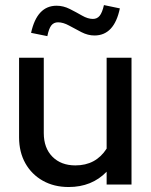

<svg xmlns="http://www.w3.org/2000/svg" viewBox="-20 -741 607 771"><path d="M255.6 10Q197.1 10 152.1 -15.2Q107.1 -40.5 81.8 -85.4Q56.6 -130.4 56.6 -189.6V-509.2H155.8V-206.7Q155.8 -146.7 190.4 -111.8Q225 -76.8 282.8 -76.8Q365 -76.8 408.2 -144.2V-509.2H508.1V0H408.2V-51.5Q348.9 10 255.6 10ZM170.1 -595.9 104.8 -609.1Q128.6 -718 207.1 -718Q234.4 -718 260.3 -704.9Q286.2 -691.8 309.5 -678.4Q332.8 -665 353 -665Q370 -665 380.2 -677.6Q390.4 -690.1 397.4 -720.6L461.3 -707.3Q438.6 -598.5 359.4 -598.5Q333.1 -598.5 307 -611.9Q280.9 -625.3 257.3 -638.4Q233.6 -651.4 213.2 -651.4Q195.8 -651.4 185.9 -638.7Q176.1 -626 170.1 -595.9Z"/></svg>

Font: Red Hat Display VF
Style: Regular
Weight: 300
Designer: Pentagram, MCKL
Foundry: Pentagram, MCKL
Version: Version 1.023